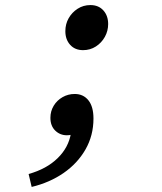

<svg xmlns="http://www.w3.org/2000/svg" viewBox="-20 -535 640 758"><path d="M308 -337Q276 -337 257 -358Q238 -379 238 -412Q238 -440 251 -463Q264 -486 286.5 -500.5Q309 -515 337 -515Q369 -515 388 -494Q407 -473 407 -440Q407 -413 394 -389.5Q381 -366 358.5 -351.5Q336 -337 308 -337ZM105 203 93 152Q164 132 207.5 89.5Q251 47 260 -9L273 -79L300 -23Q291 -15 276 -8Q261 -1 244 -1Q217 -1 198 -19.5Q179 -38 179 -70Q179 -96 192 -117.5Q205 -139 227 -151.5Q249 -164 275 -164Q309 -164 329 -139Q349 -114 349 -67Q349 0 317.5 55Q286 110 231 148Q176 186 105 203Z"/></svg>

Font: Source Code Pro ExtraLight Medium
Style: Italic
Weight: 500
Italic angle: -11°
Monospace: yes
Version: Version 1.016;hotconv 1.0.116;makeotfexe 2.5.65601